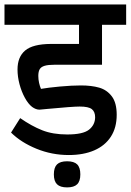

<svg xmlns="http://www.w3.org/2000/svg" viewBox="-29 -648 574 843"><path d="M139.2 -314.9Q139.2 -299.3 142.6 -284.2Q146 -269 150.9 -257.8Q181.2 -263.2 234.1 -268.1Q287.1 -272.9 326.2 -272.9Q372.6 -272.9 406.5 -263.2Q440.4 -253.4 461.9 -225.1Q483.4 -196.8 483.4 -144Q483.4 -87.4 457.8 -47.9Q432.1 -8.3 384.8 12.2Q337.4 32.7 272.9 32.7Q198.7 32.7 131.1 5.1Q63.5 -22.5 19.5 -65.9L59.6 -129.4Q109.4 -94.7 156 -76.2Q202.6 -57.6 266.1 -57.6Q335.4 -57.6 361.8 -78.6Q388.2 -99.6 388.7 -132.8Q388.7 -157.2 374.3 -168.7Q359.9 -180.2 320.8 -180.2Q289.6 -180.2 180.7 -169.9Q147.5 -166.5 144.5 -166.5Q128.4 -166.5 111.8 -178.7Q94.7 -191.9 80.1 -218.8Q65.4 -245.6 56.6 -278.6Q47.9 -311.5 47.9 -342.8Q47.9 -397.9 81.5 -426.3Q115.2 -454.6 193.8 -455.1H317.9V-539.1H-9.3V-628.4H524.9V-539.1H418.9V-363.8H211.9Q182.6 -363.8 167 -359.1Q151.4 -354.5 145.3 -344Q139.2 -333.5 139.2 -314.9ZM323.7 117.7Q323.7 147.5 309.8 161.1Q295.9 174.8 265.6 174.8Q235.4 174.8 221.4 161.1Q207.5 147.5 207.5 117.7Q207.5 87.4 221.4 73.7Q235.4 60.1 265.6 60.1Q295.9 60.1 309.8 73.7Q323.7 87.4 323.7 117.7Z"/></svg>

Font: Varta
Style: Bold
Weight: 700
Designer: Joana Correia, Viktoriya Grabowska, Eben Sorkin
Foundry: Sorkin Type
Version: Version 1.002; ttfautohint (v1.3) -l 8 -r 24 -G 200 -x 12 -H